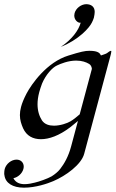

<svg xmlns="http://www.w3.org/2000/svg" viewBox="-22 -659 547 909"><path d="M422.5 -575.2C424.7 -583.4 426.4 -598 426.4 -602.7C426.4 -627.8 409 -639.2 386 -639.2C361.9 -638.7 337.4 -620.1 331.1 -596.7C330.1 -592.8 329.6 -589 329.6 -585.5C329.6 -564.8 345.7 -551.3 356.6 -551.3C357.5 -551.3 358.6 -551.8 360.1 -551.8C351 -517.6 320.6 -473.6 265.9 -437C351.2 -471.2 400.8 -526.9 412.8 -551.8C416.3 -559.1 420.3 -566.9 422.5 -575.2ZM503.8 -418.5C497.9 -418.5 490.1 -411.1 484.2 -407.2C479.4 -403.8 462.9 -398.9 455.9 -396.5C451.4 -405.3 445.7 -418.5 401.3 -418.5C380.3 -418.5 360 -414.1 302 -396C199.4 -364.7 127.1 -260.7 103.2 -215.3C90.9 -191.4 82.6 -171.4 77.8 -153.3C73.9 -138.8 72.2 -126 72.2 -114.2C72.2 -90.6 78.9 -71.1 87.5 -51.3C103.9 -15.6 133.9 0 171.9 0C211 0 258.1 -17.1 309.4 -55.7C319.5 -64 333.6 -74.7 347 -86.4L314.3 35.6C301.8 82 282.5 115.7 263.2 140.6C254 152.8 237.7 166.5 222.5 175.8C204.5 186.5 160.9 201.7 142.7 205.6C130.7 208.5 112.5 212.9 94.4 212.9C72.9 212.9 52.6 206.5 41.4 184.6C62.5 180.7 83 162.6 88.7 141.1C89.8 137.2 90.3 133.3 90.3 129.7C90.3 110.8 76.7 96.7 56.2 96.7C31.8 96.7 6.9 116.7 0.3 141.1C-1 146.1 -2 154.3 -2 161.4C-2 165.3 -1.7 168.9 -0.9 171.4C4 207.5 37.7 229.5 91.4 229.5C147.1 229.5 203.6 210 230 198.7C290.1 173.3 362.9 120.1 376.5 69.3L500.9 -395C503 -402.6 505 -411.2 505 -415.5C505 -417.4 504.7 -418.5 503.8 -418.5ZM247.9 -349.1C264.2 -356.9 300.5 -372.1 338.5 -372.1C366.4 -372.1 385.9 -364.7 399.8 -356.4C407.8 -351.6 411.9 -343.3 413 -333L355.3 -117.7C341.8 -105.5 324 -91.8 312.4 -85C296.1 -75.2 263.3 -64 233.5 -64C210.6 -64 189.3 -70.3 176.7 -88.9C164.1 -108.8 155.7 -133.9 155.7 -165.5C155.7 -182.7 158.2 -201.9 163.9 -223.1C167.3 -235.8 171.7 -248.5 177 -263.2C194.6 -305.2 225.8 -339.4 247.9 -349.1Z"/></svg>

Font: Pierce
Style: Oblique
Weight: 400
Italic angle: -15°
Version: Version 0.2.0